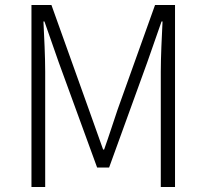

<svg xmlns="http://www.w3.org/2000/svg" viewBox="-20 -749 827 769"><path d="M106 0H161V-462C161 -522 157 -602 154 -663H158L215 -500L369 -78H417L570 -500L627 -663H631C628 -602 624 -522 624 -462V0H681V-729H601L451 -310C433 -257 416 -203 397 -150H393L336 -310L186 -729H106Z"/></svg>

Font: Noto Sans JP Light
Style: Regular
Weight: 300
Designer: Ryoko NISHIZUKA (kana & ideographs); Paul D. Hunt (Latin, Greek & Cyrillic); Wenlong ZHANG (bopomofo); Sandoll Communica
Foundry: Adobe Systems Incorporated
Version: Version 1.004;PS 1.004;hotconv 1.0.82;makeotf.lib2.5.63406